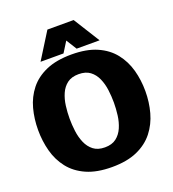

<svg xmlns="http://www.w3.org/2000/svg" viewBox="-153 -973 991 1100"><g transform="rotate(-20 342.0 -423.5)"><path d="M342 10Q250 10 187 -18Q124 -46 86 -94.5Q48 -143 31.5 -205Q15 -267 15 -334Q15 -402 31.5 -463.5Q48 -525 86 -573Q124 -621 187 -648.5Q250 -676 342 -676Q434 -676 496.5 -648.5Q559 -621 597 -573Q635 -525 652 -463.5Q669 -402 669 -334Q669 -267 652 -205Q635 -143 597 -94.5Q559 -46 496.5 -18Q434 10 342 10ZM342 -110Q385 -110 411.5 -130.5Q438 -151 452.5 -184.5Q467 -218 472 -257.5Q477 -297 477 -334Q477 -372 472 -411Q467 -450 452.5 -483Q438 -516 411.5 -536Q385 -556 342 -556Q299 -556 272.5 -536Q246 -516 231.5 -483Q217 -450 212 -411Q207 -372 207 -334Q207 -297 212 -257.5Q217 -218 231.5 -184.5Q246 -151 272.5 -130.5Q299 -110 342 -110ZM162 -697 262 -857H422L522 -697H382L342 -761L302 -697Z"/></g></svg>

Font: Epunda Sans Black
Style: Regular
Weight: 900
Designer: Simon Atzbach
Foundry: typofactur
Version: Version 2.204; ttfautohint (v1.8.4.7-5d5b)